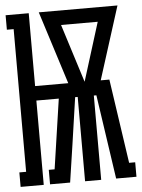

<svg xmlns="http://www.w3.org/2000/svg" viewBox="-53 -777 605 819"><g transform="rotate(-5 250.0 -367.5)"><path d="M2 0V-62H31V-673H2V-735H101V-423H243L144 -735H481L382 -423H419L472 -62H498V0H411L358 -361H347V0H278V-361H267L238 -161L214 0H128V-62H153L197 -361H101V0ZM313 -423 391 -673H234Z"/></g></svg>

Font: Iosevka Curly Slab Medium
Style: Regular
Weight: 500
Monospace: yes
Designer: Belleve Invis
Foundry: Belleve Invis
Version: Version 22.1.2; ttfautohint (v1.8.4)